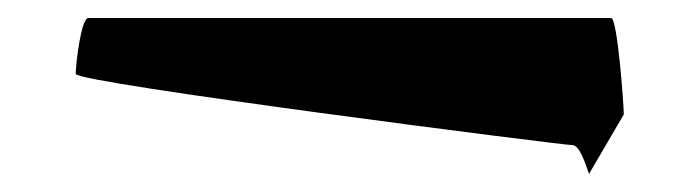

<svg xmlns="http://www.w3.org/2000/svg" viewBox="-20 -380 758 213"><path d="M64 -298C64 -288 604 -219 615 -219C626 -219 634 -180 634 -188L672 -253C672 -264 665 -360 658 -360H78C70 -360 64 -309 64 -298Z"/></svg>

Font: Ampere
Style: SuExt
Weight: 400
Version: Version 1